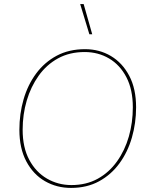

<svg xmlns="http://www.w3.org/2000/svg" viewBox="-20 -911 725 941"><path d="M328 10Q258 10 200.5 -23Q143 -56 109 -120Q75 -184 75 -275Q75 -353 95.5 -424Q116 -495 157 -550.5Q198 -606 258 -638Q318 -670 397 -670Q467 -670 523.5 -636.5Q580 -603 613.5 -539.5Q647 -476 647 -385Q647 -308 626.5 -237Q606 -166 565.5 -110.5Q525 -55 465.5 -22.5Q406 10 328 10ZM330 -4Q403 -4 459 -35Q515 -66 553.5 -120Q592 -174 611.5 -242Q631 -310 631 -385Q631 -472 599.5 -532.5Q568 -593 514.5 -624.5Q461 -656 395 -656Q321 -656 264.5 -625Q208 -594 169.5 -540Q131 -486 111 -418Q91 -350 91 -275Q91 -188 123.5 -127.5Q156 -67 210.5 -35.5Q265 -4 330 -4ZM390 -891 432 -743H418L373 -891Z"/></svg>

Font: Kantumruy Pro Thin
Style: Italic
Weight: 250
Italic angle: -13°
Version: Version 1.002